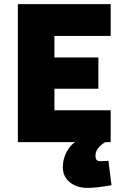

<svg xmlns="http://www.w3.org/2000/svg" viewBox="-20 -692 595 935"><path d="M523 210Q450 223 405 223Q353 223 319.5 195Q286 167 286 123Q286 82 304.5 48Q323 14 346 0H67V-672H519V-517H245V-412H459V-260H245V-155H519V0H493Q445 29 445 65Q445 81 450.5 87Q456 93 471 93L508 91Z"/></svg>

Font: Cairo Black
Style: Regular
Weight: 900
Designer: Mohamed Gaber, the designers of Titillium
Foundry: Kief Type Foundry
Version: Version 2.009; ttfautohint (v1.5.33-1714) -l 8 -r 50 -G 200 